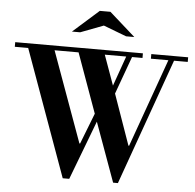

<svg xmlns="http://www.w3.org/2000/svg" viewBox="-86 -1042 1135 1116"><g transform="rotate(5 481.5 -484.0)"><path d="M321 10 55 -727H-23V-754H722V-727H661L581 -507L685 -212H689L873 -727H771V-754H986V-727H906L643 10H615L490 -335L359 10ZM400 -200H404L474 -380L349 -727H209ZM565 -552 627 -727H502ZM300 -844 451 -978H513L664 -844H616L482 -895L348 -844Z"/></g></svg>

Font: Libre Bodoni Medium
Style: Regular
Weight: 500
Designer: Pablo Impallari, Rodrigo Fuenzalida
Foundry: Impallari Type
Version: Version 2.005;gftools[0.9.23]